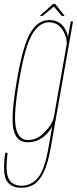

<svg xmlns="http://www.w3.org/2000/svg" viewBox="-53 -702 382 952"><path d="M53 229Q87 229 114 213Q141 197 162.5 154.2Q184 111.5 198 33.5L309 -596H298L281.5 -504L187 32.5Q168 141.5 134.5 180.2Q101 219 54 219Q24.5 219 5.5 204Q-13.5 189 -18.5 155Q-23.5 121 -15.5 55.5H-27Q-41.5 160 -19.8 194.5Q2 229 53 229ZM83.5 3.5Q134.5 3.5 171.8 -31.5Q209 -66.5 216 -105L215.5 -127.5Q209 -89 170.2 -48.2Q131.5 -7.5 86.5 -7.5Q39 -7.5 25.8 -68.5Q12.5 -129.5 41.5 -299Q70 -470 106 -530.8Q142 -591.5 189.5 -591.5Q234.5 -591.5 258.8 -551.2Q283 -511 276.5 -472.5L283.5 -493Q289.5 -527 265.5 -564.8Q241.5 -602.5 190.5 -602.5Q134.5 -602.5 97 -538.2Q59.5 -474 30 -299Q0 -125 13.8 -60.8Q27.5 3.5 83.5 3.5ZM144 -623H158.5L214 -669.5L253.5 -623H267.5L221 -682.5H210Z"/></svg>

Font: Anybody Thin Condensed
Style: Italic
Weight: 100
Width: 3
Italic angle: -10°
Version: Version 1.113;gftools[0.9.25]